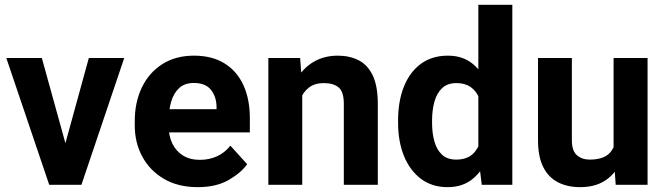

<svg xmlns="http://www.w3.org/2000/svg" viewBox="-20 -770 2770 800"><path d="M233.9 -105.5 350.1 -528.3H497.6L319.3 0H230ZM154.3 -528.3 271.5 -105 274.4 0H185.1L6.3 -528.3Z M803.7 9.8Q721.7 9.8 662.8 -24.9Q604 -59.6 572.8 -117.7Q541.5 -175.8 541.5 -246.1V-265.1Q541.5 -344.7 571.5 -406.5Q601.6 -468.3 657 -503.2Q712.4 -538.1 788.1 -538.1Q864.3 -538.1 916 -505.6Q967.8 -473.1 994.4 -414.8Q1021 -356.4 1021 -278.3V-218.3H602.1V-314.9H882.3V-325.7Q881.3 -368.2 858.6 -396.2Q835.9 -424.3 787.1 -424.3Q750 -424.3 727.1 -403.6Q704.1 -382.8 693.4 -346.9Q682.6 -311 682.6 -265.1V-246.1Q682.6 -204.1 698 -172.1Q713.4 -140.1 742.4 -122.1Q771.5 -104 812.5 -104Q851.6 -104 884 -118.7Q916.5 -133.3 939.9 -163.1L1009.8 -85.9Q984.4 -49.8 932.6 -20Q880.9 9.8 803.7 9.8Z M1239.3 -415.5V0H1098.1V-528.3H1230.5ZM1218.3 -282.2 1179.2 -281.2Q1179.2 -360.4 1205.1 -418Q1231 -475.6 1277.8 -506.8Q1324.7 -538.1 1387.2 -538.1Q1437 -538.1 1474.6 -518.8Q1512.2 -499.5 1533.2 -455.3Q1554.2 -411.1 1554.2 -336.4V0H1412.6V-336.9Q1412.6 -387.7 1390.9 -405.8Q1369.1 -423.8 1328.6 -423.8Q1291.5 -423.8 1267.1 -405Q1242.7 -386.2 1230.5 -354.2Q1218.3 -322.3 1218.3 -282.2Z M1973.1 -116.2V-750H2114.7V0H1987.3ZM1638.7 -257.8V-268.1Q1638.7 -348.6 1663.1 -409.4Q1687.5 -470.2 1733.9 -504.2Q1780.3 -538.1 1846.2 -538.1Q1908.7 -538.1 1950.4 -503.4Q1992.2 -468.7 2016.4 -408Q2040.5 -347.2 2049.8 -269.5V-252.4Q2040.5 -178.7 2016.4 -119.4Q1992.2 -60.1 1950.2 -25.1Q1908.2 9.8 1845.2 9.8Q1779.8 9.8 1733.6 -25.1Q1687.5 -60.1 1663.1 -120.4Q1638.7 -180.7 1638.7 -257.8ZM1780.3 -268.1V-257.8Q1780.3 -215.3 1790 -180.7Q1799.8 -146 1821.8 -125.5Q1843.8 -105 1880.9 -105Q1934.6 -105 1960.9 -140.4Q1987.3 -175.8 1991.2 -231.9V-290Q1989.3 -331.1 1976.8 -361.1Q1964.4 -391.1 1940.9 -407.5Q1917.5 -423.8 1881.8 -423.8Q1844.7 -423.8 1822.5 -403.1Q1800.3 -382.3 1790.3 -346.9Q1780.3 -311.5 1780.3 -268.1Z M2536.6 -126.5V-528.3H2678.2V0H2545.4ZM2553.2 -235.8 2594.7 -236.8Q2594.7 -166 2573.2 -110.1Q2551.8 -54.2 2508.1 -22.2Q2464.4 9.8 2397 9.8Q2344.7 9.8 2305.2 -10.3Q2265.6 -30.3 2243.7 -73.5Q2221.7 -116.7 2221.7 -186.5V-528.3H2362.8V-185.5Q2362.8 -141.6 2383.8 -123.3Q2404.8 -105 2437.5 -105Q2503.4 -105 2528.3 -142.3Q2553.2 -179.7 2553.2 -235.8Z"/></svg>

Font: RobotoDEMO
Style: Regular
Weight: 400
Designer: Christian Robertson
Foundry: Google
Version: Version 2.136